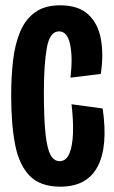

<svg xmlns="http://www.w3.org/2000/svg" viewBox="-20 -691 429 722"><path d="M207 11Q132 11 92 -29.5Q52 -70 37 -146.5Q22 -223 22 -332Q22 -401 29 -462.5Q36 -524 55.5 -571Q75 -618 111.5 -644.5Q148 -671 206 -671Q275 -671 312 -636.5Q349 -602 359.5 -543.5Q370 -485 359 -413L245 -399Q254 -476 243.5 -524.5Q233 -573 202 -573Q167 -573 156 -510.5Q145 -448 145 -344Q145 -246 151 -189Q157 -132 170 -108.5Q183 -85 204 -85Q229 -85 241 -114Q253 -143 254.5 -191.5Q256 -240 249 -299L366 -283Q387 -140 347 -64.5Q307 11 207 11Z"/></svg>

Font: Bricolage Grotesque 48pt Condensed SemiBold
Style: Regular
Weight: 600
Width: 3
Designer: Mathieu Triay
Foundry: Atelier Triay
Version: Version 1.000; ttfautohint (v1.8.4.7-5d5b);gftools[0.9.32]